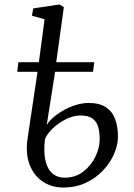

<svg xmlns="http://www.w3.org/2000/svg" viewBox="-20 -826 600 857"><path d="M188.5 -268Q202.5 -291.5 233.2 -314.2Q264 -337 302.2 -351.8Q340.5 -366.5 375.5 -366.5Q424.5 -366.5 453.2 -347Q482 -327.5 494.2 -293.8Q506.5 -260 506.5 -216.5Q506.5 -179.5 489.5 -139.8Q472.5 -100 440.5 -65.8Q408.5 -31.5 363.5 -10.2Q318.5 11 262 11Q210.5 11 170.8 -15.5Q131 -42 112 -91.5Q93 -141 103.5 -210.5L147.5 -505.5H57L62 -548.5H153.5L179 -740L122.5 -756L128.5 -788.5L245 -806L265 -794L231 -548.5H401L395 -505.5H226ZM338.5 -310.5Q308 -310.5 275.5 -294.5Q243 -278.5 217.2 -254.5Q191.5 -230.5 181 -206Q179 -191.5 178.2 -177.2Q177.5 -163 178 -149.5Q179 -115.5 189 -89Q199 -62.5 219 -47.8Q239 -33 269.5 -33Q316 -33 351 -59.5Q386 -86 405.5 -126Q425 -166 425 -206Q425 -234 418.8 -257.8Q412.5 -281.5 394 -296Q375.5 -310.5 338.5 -310.5Z"/></svg>

Font: Merriweather 24pt Light
Style: Italic
Weight: 300
Italic angle: -7.8°
Version: Version 2.101